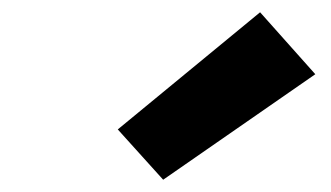

<svg xmlns="http://www.w3.org/2000/svg" viewBox="-20 -831 540 313"><path d="M246 -538 172 -620 404 -811 494 -710Z"/></svg>

Font: Iosevka SS04 Heavy
Style: Italic
Weight: 900
Italic angle: -9°
Monospace: yes
Designer: Belleve Invis
Foundry: Belleve Invis
Version: Version 19.0.0; ttfautohint (v1.8.4)